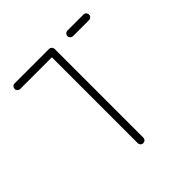

<svg xmlns="http://www.w3.org/2000/svg" viewBox="-145 -633 747 747"><g transform="rotate(-45 229.0 -259.5)"><path d="M244.4 -504.1V-15.2Q244.4 -8.9 239.8 -4.4Q235.2 0 228.9 0Q222.6 0 218.1 -4.4Q213.7 -8.9 213.7 -15.2V-504.1ZM24.1 -503Q24.1 -509.3 28.5 -513.9Q33 -518.5 39.3 -518.5H228.9Q235.2 -518.5 239.6 -513.9Q244.1 -509.3 244.1 -503Q244.1 -496.7 239.6 -492.2Q235.2 -487.8 228.9 -487.8H39.3Q33 -487.8 28.5 -492.2Q24.1 -496.7 24.1 -503ZM314.8 -503.3Q314.8 -509.6 319.3 -514.1Q323.7 -518.5 330 -518.5H418.5Q424.8 -518.5 429.3 -513.9Q433.7 -509.3 433.7 -503Q433.7 -496.7 429.3 -492.2Q424.8 -487.8 418.5 -487.8H330Q323.7 -487.8 319.3 -492.4Q314.8 -497 314.8 -503.3Z"/></g></svg>

Font: 26F Galaxy Sans Ultra Light
Style: Regular
Weight: 200
Designer: C₂₉H₂₅N₃O₅
Version: Version 1.100